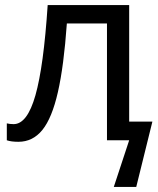

<svg xmlns="http://www.w3.org/2000/svg" viewBox="-20 -556 627 761"><path d="M492 -74H584L520 185H431L492 0H404V-463H245Q233 -294 209.5 -191Q186 -88 148 -41Q110 6 53 6Q24 6 7 0V-67Q19 -64 34 -64Q88 -64 120.5 -178.5Q153 -293 169 -536H492Z"/></svg>

Font: Noto Sans Living
Style: Regular
Weight: 400
Designer: Monotype Design Team
Foundry: Monotype Imaging Inc.
Version: Version 2.013; ttfautohint (v1.8.4.7-5d5b)